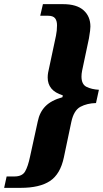

<svg xmlns="http://www.w3.org/2000/svg" viewBox="-72 -782 497 926"><path d="M-52 124 -40 69H-2Q35 69 49 45Q63 21 73 -27L110 -196Q119 -241 147 -269.5Q175 -298 229 -313L231 -322Q193 -334 175.5 -355.5Q158 -377 158 -408Q158 -420 160 -431.5Q162 -443 165 -455L198 -610Q203 -634 203 -660Q203 -682 193.5 -694Q184 -706 160 -706H122L135 -762H232Q298 -762 331 -732.5Q364 -703 364 -654Q364 -645 362.5 -633.5Q361 -622 357 -597L324 -441Q321 -426 321 -413Q321 -375 345.5 -363Q370 -351 405 -349L391 -285Q348 -284 316 -267Q284 -250 272 -194L236 -23Q219 58 169 91Q119 124 28 124Z"/></svg>

Font: Noto Serif Condensed ExtraBold
Style: Italic
Weight: 800
Width: 3
Italic angle: -12°
Designer: Monotype Design Team
Foundry: Monotype Imaging Inc.
Version: Version 2.014; ttfautohint (v1.8.4.7-5d5b)